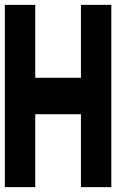

<svg xmlns="http://www.w3.org/2000/svg" viewBox="-20 -750 540 790"><path d="M0 20V-730H125V-430H313V-730H438V20H313V-280H125V20Z"/></svg>

Font: 2P VHS
Style: Regular
Weight: 400
Designer: CodeMan38
Foundry: CodeMan38
Version: Version 3.000